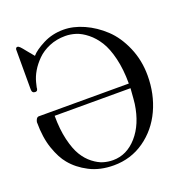

<svg xmlns="http://www.w3.org/2000/svg" viewBox="-130 -827 936 968"><g transform="rotate(-20 338.0 -343.0)"><path d="M312 -708Q365 -708 421 -683Q477 -658 524.5 -613.5Q572 -569 602.5 -498.5Q633 -428 633 -346Q633 -247 594.5 -163.5Q556 -80 483.5 -29Q411 22 319 22Q245 22 189 -7Q133 -36 98 -79Q70 -112 49 -172Q28 -232 28 -316Q33 -338 45 -340H530Q530 -416 515.5 -476Q501 -536 478 -572.5Q455 -609 425 -633Q395 -657 366.5 -666Q338 -675 310 -675Q263 -675 224 -658.5Q185 -642 159 -616Q133 -590 116.5 -562Q100 -534 93 -506L87 -481Q87 -461 73 -461Q55 -461 55 -481V-696Q57 -706 65 -706Q71 -706 78.5 -698.5Q86 -691 102.5 -670Q119 -649 133 -633Q153 -657 202.5 -682.5Q252 -708 312 -708ZM123 -315Q123 -242 136.5 -185.5Q150 -129 170.5 -95.5Q191 -62 219 -40.5Q247 -19 272.5 -11.5Q298 -4 324 -4Q398 -4 453 -66.5Q508 -129 523 -233Q525 -246 530 -315Z"/></g></svg>

Font: cwTeXMing
Style: Medium
Weight: 500
Version: Version 1.17